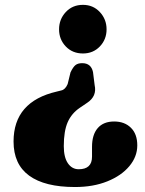

<svg xmlns="http://www.w3.org/2000/svg" viewBox="-20 -606 584 772"><path d="M360.5 -264Q370.5 -219.5 331 -193L301.5 -173Q268 -150.5 252.2 -114.8Q236.5 -79 236.5 -18.5Q236.5 26.5 253 50.5Q269.5 74.5 296.5 74.5Q350 74.5 350 24V-15.5Q350 -64.5 373 -91Q396 -117.5 439 -117.5Q481 -117.5 506.5 -92.2Q532 -67 532 -21.5Q532 24 500 62.2Q468 100.5 411.5 123.2Q355 146 281.5 146Q160 146 97.2 100.2Q34.5 54.5 34.5 -37Q34.5 -198 209 -238L227 -242.5Q242.5 -246 252 -268L263.5 -315Q274 -337 283.8 -344.5Q293.5 -352 310.5 -352Q346.5 -352 354 -316ZM313.5 -586.5Q354.5 -586.5 381.5 -557.5Q408.5 -528.5 408.5 -488Q408.5 -447.5 381.5 -419.2Q354.5 -391 313.5 -391Q271.5 -391 244.5 -419.2Q217.5 -447.5 217.5 -488Q217.5 -528.5 244.5 -557.5Q271.5 -586.5 313.5 -586.5Z"/></svg>

Font: Fraunces 144pt SuperSoft
Style: Bold
Weight: 700
Version: Version 1.000;[b76b70a41]